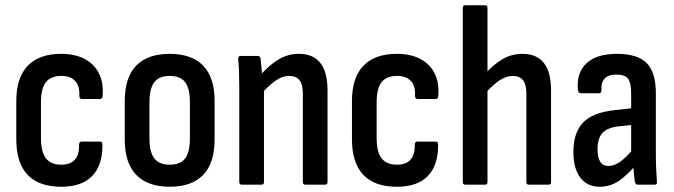

<svg xmlns="http://www.w3.org/2000/svg" viewBox="-20 -703 2568 731"><path d="M213 8Q128 8 85 -37.5Q42 -83 42 -173V-318Q42 -407 85.5 -452.5Q129 -498 213 -498Q265 -498 301.5 -479Q338 -460 356 -425Q374 -390 371 -343Q371 -326 361 -326H292Q282 -326 282 -339Q284 -376 266 -395Q248 -414 214 -414Q174 -414 155 -390.5Q136 -367 136 -313V-178Q136 -124 155 -100Q174 -76 213 -76Q248 -76 265 -95Q282 -114 281 -151Q281 -164 291 -164H361Q370 -164 370 -153Q371 -75 331.5 -33.5Q292 8 213 8Z M626 8Q543 8 499 -37Q455 -82 455 -171V-319Q455 -408 498.5 -453Q542 -498 626 -498Q710 -498 753.5 -453Q797 -408 797 -319V-171Q797 -82 753.5 -37Q710 8 626 8ZM626 -76Q667 -76 685 -100Q703 -124 703 -176V-314Q703 -366 685 -390Q667 -414 626 -414Q586 -414 567.5 -390Q549 -366 549 -314V-176Q549 -124 567.5 -100Q586 -76 626 -76Z M1142 0Q1133 0 1133 -10V-347Q1133 -382 1120 -398Q1107 -414 1081 -414Q1056 -414 1031.5 -397.5Q1007 -381 975 -346L967 -412Q1002 -453 1038.5 -475.5Q1075 -498 1118 -498Q1172 -498 1199.5 -463.5Q1227 -429 1227 -358V-10Q1227 0 1217 0ZM901 0Q891 0 891 -10V-366Q891 -402 890 -430.5Q889 -459 887 -477Q886 -490 895 -490H962Q970 -490 972 -480Q974 -463 976.5 -435Q979 -407 980 -390L985 -368V-10Q985 0 976 0Z M1491 8Q1406 8 1363 -37.5Q1320 -83 1320 -173V-318Q1320 -407 1363.5 -452.5Q1407 -498 1491 -498Q1543 -498 1579.5 -479Q1616 -460 1634 -425Q1652 -390 1649 -343Q1649 -326 1639 -326H1570Q1560 -326 1560 -339Q1562 -376 1544 -395Q1526 -414 1492 -414Q1452 -414 1433 -390.5Q1414 -367 1414 -313V-178Q1414 -124 1433 -100Q1452 -76 1491 -76Q1526 -76 1543 -95Q1560 -114 1559 -151Q1559 -164 1569 -164H1639Q1648 -164 1648 -153Q1649 -75 1609.5 -33.5Q1570 8 1491 8Z M1993 0Q1984 0 1984 -10V-347Q1984 -382 1971 -398Q1958 -414 1932 -414Q1908 -414 1882 -397Q1856 -380 1827 -347L1819 -413Q1853 -453 1889.5 -475.5Q1926 -498 1969 -498Q2023 -498 2050.5 -463.5Q2078 -429 2078 -358V-10Q2078 0 2069 0ZM1751 0Q1742 0 1742 -10V-673Q1742 -683 1751 -683H1827Q1836 -683 1836 -673V-10Q1836 0 1827 0Z M2407 0Q2400 0 2397 -11Q2395 -25 2392.5 -51.5Q2390 -78 2390 -98L2383 -118V-348Q2383 -388 2371 -403.5Q2359 -419 2326 -419Q2266 -419 2270 -359Q2270 -348 2260 -348H2192Q2181 -348 2180 -363Q2175 -427 2213.5 -462.5Q2252 -498 2329 -498Q2407 -498 2442 -463Q2477 -428 2477 -348V-123Q2477 -83 2478.5 -56.5Q2480 -30 2481 -12Q2483 0 2473 0ZM2263 8Q2216 8 2189.5 -26.5Q2163 -61 2163 -125Q2163 -197 2199.5 -236Q2236 -275 2323 -284L2394 -292V-228L2335 -222Q2292 -217 2273.5 -196.5Q2255 -176 2255 -135Q2255 -104 2265 -87.5Q2275 -71 2296 -71Q2318 -71 2341 -87Q2364 -103 2398 -144L2402 -76Q2365 -33 2333.5 -12.5Q2302 8 2263 8Z"/></svg>

Font: Sofia Sans Condensed SemiBold
Style: Regular
Weight: 600
Designer: Botio Nikoltchev, Ani Petrova
Foundry: lettersoup
Version: Version 4.101